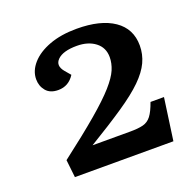

<svg xmlns="http://www.w3.org/2000/svg" viewBox="-91 -928 636 643"><g transform="rotate(-20 226.5 -606.5)"><path d="M227 -785Q178 -785 158 -765.5Q138 -746 160 -720L177 -700Q156 -667 119 -667Q90 -667 75.5 -684.5Q61 -702 61 -726Q61 -756 84 -782Q107 -808 148.5 -823.5Q190 -839 246 -839Q331 -839 378.5 -806.5Q426 -774 426 -714Q426 -683 413 -655Q400 -627 370.5 -598Q341 -569 290 -534.5Q239 -500 163 -454H298Q326 -454 343.5 -458.5Q361 -463 372.5 -478Q384 -493 395 -524H443L422 -374H71L64 -437Q145 -499 195.5 -542Q246 -585 272.5 -615Q299 -645 308.5 -667.5Q318 -690 318 -712Q318 -746 292.5 -765.5Q267 -785 227 -785Z"/></g></svg>

Font: Literata 7pt SemiBold
Style: Italic
Weight: 600
Italic angle: -2°
Designer: Latin by Veronika Burian and Jose Scaglione. Greek by Irene Vlachou. Cyrillic by Vera Evstafieva
Foundry: TypeTogether
Version: Version 3.002